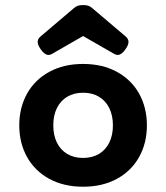

<svg xmlns="http://www.w3.org/2000/svg" viewBox="-20 -708 640 739"><path d="M545.4 -225.6Q545.4 -157.2 515.4 -103.5Q485.4 -49.8 429.7 -19.5Q374 10.7 299.8 10.7Q225.6 10.7 169.9 -19.5Q114.3 -49.8 84.2 -103.5Q54.2 -157.2 54.2 -225.6Q54.2 -293.9 84.2 -347.7Q114.3 -401.4 169.9 -431.6Q225.6 -461.9 299.8 -461.9Q374 -461.9 429.7 -431.6Q485.4 -401.4 515.4 -347.7Q545.4 -293.9 545.4 -225.6ZM185.1 -225.6Q185.1 -187.5 199 -159.2Q212.9 -130.9 238.8 -115.5Q264.6 -100.1 299.8 -100.1Q335 -100.1 360.8 -115.5Q386.7 -130.9 400.6 -159.2Q414.6 -187.5 414.6 -225.6Q414.6 -263.7 400.6 -292Q386.7 -320.3 360.8 -335.7Q335 -351.1 299.8 -351.1Q264.6 -351.1 238.8 -335.7Q212.9 -320.3 199 -292Q185.1 -263.7 185.1 -225.6ZM334.5 -677.2 463.9 -567.4Q474.6 -558.1 474.6 -546.9Q474.6 -534.7 462.4 -517.6Q447.8 -496.6 433.1 -496.6Q425.3 -496.6 417 -502L299.8 -569.3L182.6 -502Q174.3 -496.6 166.5 -496.6Q151.9 -496.6 137.2 -517.6Q125 -534.7 125 -546.9Q125 -558.1 135.7 -567.4L265.1 -677.2Q272 -683.1 279.5 -685.8Q287.1 -688.5 299.8 -688.5Q312.5 -688.5 320.1 -685.8Q327.6 -683.1 334.5 -677.2Z"/></svg>

Font: Courier Prime
Style: Bold
Weight: 700
Designer: Alan Dague-Greene, Quote-Unquote Apps
Foundry: Quote-Unquote Apps
Version: Version 3.018